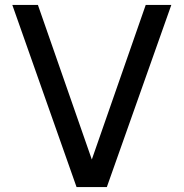

<svg xmlns="http://www.w3.org/2000/svg" viewBox="-20 -760 746 780"><path d="M414 0 676 -740H572L353 -112L134 -740H30L291 0Z"/></svg>

Font: Be Vietnam Pro
Style: Regular
Weight: 400
Designer: Lam Bao, Tony Le, Vietanh Nguyen
Foundry: Yellow Type Foundry
Version: Version 1.002